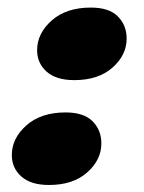

<svg xmlns="http://www.w3.org/2000/svg" viewBox="-20 -490 390 520"><path d="M112.5 11Q63.5 11 37.8 -12Q12 -35 12 -70Q12 -115.5 51.5 -150.5Q91 -185.5 157.5 -185.5Q207 -185.5 230.8 -161.5Q254.5 -137.5 254.5 -101.5Q254.5 -57 216.2 -23Q178 11 112.5 11ZM181 -273Q132 -273 106.2 -296Q80.5 -319 80.5 -354Q80.5 -399.5 120 -434.5Q159.5 -469.5 226 -469.5Q275.5 -469.5 299.2 -445.5Q323 -421.5 323 -385.5Q323 -341 284.8 -307Q246.5 -273 181 -273Z"/></svg>

Font: Fraunces 72pt Soft Black
Style: Italic
Weight: 900
Italic angle: -16°
Version: Version 1.000;[b76b70a41]